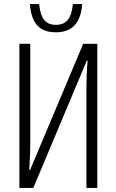

<svg xmlns="http://www.w3.org/2000/svg" viewBox="-20 -931 577 951"><path d="M387 -911H341C334 -841 310 -808 257 -808C207 -808 181 -837 174 -911H128C135 -814 177 -771 257 -771C339 -771 381 -820 387 -911ZM76 -714V0H145L410 -631H414C410 -585 408 -536 408 -495V0H462V-714H392L129 -89H125C129 -155 130 -194 130 -229V-714Z"/></svg>

Font: Noto Sans UI Condensed Light
Style: Regular
Weight: 300
Width: 3
Designer: Monotype Design Team
Foundry: Monotype Imaging Inc.
Version: Version 1.901